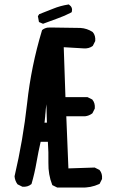

<svg xmlns="http://www.w3.org/2000/svg" viewBox="-20 -845 540 881"><path d="M241.7 15.1 222.2 5.4 220.2 4.4 219.2 2Q201.2 -43.9 202.1 -97.2Q203.1 -146.5 199.7 -194.3H166.5Q155.8 -147.9 147.5 -100.1Q138.7 -49.3 125 -2.4L124.5 -0.5L123 0.5Q107.4 13.7 83.5 11.7H82.5L81.5 11.2L62 1.5L60.5 0.5L59.6 -0.5Q48.8 -15.6 46.9 -34.7V-35.6V-36.6Q85.9 -203.1 104.5 -371.6Q123 -541 172.4 -704.6L172.9 -706.5L173.8 -707.5Q179.2 -711.9 185.5 -714.6Q191.9 -717.3 198.7 -718.3Q205.6 -719.2 213.4 -718.8L348.6 -716.8H349.1Q379.9 -714.8 404.8 -698.2L405.3 -697.8L405.8 -697.3Q412.6 -689.5 415.3 -679.4Q418 -669.4 417 -657.7V-656.7L416.5 -655.8L406.7 -636.2L405.8 -634.8L404.8 -633.8Q387.7 -621.1 363.8 -623L272.5 -628.4L280.3 -399.4H379.9H381.3L382.3 -398.9L401.9 -389.2L403.3 -388.7L403.8 -387.7Q417 -372.1 415 -348.1V-347.2L414.6 -346.2L404.8 -326.7L403.8 -325.2L402.8 -324.2Q388.2 -313.5 370.6 -311.5H370.1H284.2L293.9 -72.3L413.1 -76.2H414.6L415.5 -75.7L435.1 -65.9L436.5 -65.4L437 -64.5Q450.2 -48.8 448.2 -24.9V-23.9L447.8 -22.9L438 -3.4L437 -1.5L435.1 -0.5Q416 8.3 394.8 12.5Q373.5 16.6 350.6 15.6H244.1H242.7ZM195.3 -282.2 192.9 -366.7Q191.4 -356.4 190.4 -346.2Q189.9 -342.8 189.7 -339.1Q189.5 -335.4 189.2 -332Q189 -328.6 188.5 -325Q188 -321.3 187.7 -317.6Q187.5 -314 187.3 -310.5Q187 -307.1 186.5 -303.5Q186 -299.8 185.8 -296.4Q185.5 -293 185.1 -289.3Q184.6 -285.6 184.1 -282.2ZM175.3 -736.8 161.6 -742.7 158.7 -744.1 158.2 -747.1 154.3 -768.6 153.8 -771 155.3 -772.9 159.2 -778.8 160.2 -780.3 162.1 -780.8Q193.4 -792.5 224.1 -805.2Q256.3 -818.4 293 -824.2L295.4 -824.7L297.4 -823.2Q314.5 -811 309.6 -791.5L308.6 -789.1L306.6 -787.6Q291.5 -779.8 275.9 -772.9Q260.3 -766.1 243.7 -760.3Q210.9 -748.5 179.7 -736.8L177.7 -735.8Z"/></svg>

Font: NaikaiFont
Style: SemiBold
Weight: 600
Version: Version 1.89